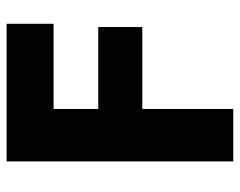

<svg xmlns="http://www.w3.org/2000/svg" viewBox="-94 -646 740 593"><g transform="rotate(-90 276.5 -350.0)"><path d="M74 -700H499V-555H236V-417H489V-281H236V0H74Z"/></g></svg>

Font: Jost*
Style: Bold
Weight: 700
Version: Version 3.7